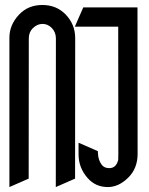

<svg xmlns="http://www.w3.org/2000/svg" viewBox="-20 -758 602 778"><path d="M245.6 -699.7Q284.7 -659.7 284.7 -603V-602.5L284.2 -34.2L206.1 0L206.5 -602.5Q206.5 -627 190.4 -644Q174.3 -661.1 152.3 -661.1Q130.9 -661.1 113.3 -644Q96.7 -627.9 96.7 -602.5L96.2 -34.2L18.1 0V-605Q18.1 -657.2 57.1 -698.7Q93.8 -737.8 151.4 -737.8Q208.5 -737.8 245.6 -699.7ZM459 -649.9H283.2L317.4 -728H537.1L537.6 -135.3V-134.8Q537.6 -76.2 500.5 -39.1Q461.4 0 417 0Q367.2 0 335 -36.6Q298.3 -78.1 298.3 -132.8V-179.7L376.5 -145.5L377 -135.3Q378.4 -108.4 392.6 -89.8Q402.8 -76.7 422.9 -76.7Q450.7 -76.7 459 -109.9Q459.5 -110.4 459.5 -135.3Z"/></svg>

Font: NovaMono
Style: Regular
Weight: 400
Monospace: yes
Version: Version 1.2